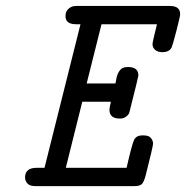

<svg xmlns="http://www.w3.org/2000/svg" viewBox="-20 -631 631 651"><path d="M64.9 -28.8Q64.9 -62 104 -62H130.9L252.9 -548.8H237.8Q202.1 -548.8 202.1 -576.2Q202.1 -582.5 204.1 -589.4Q206.1 -596.2 215.1 -603.5Q224.1 -610.8 238.8 -610.8H556.2Q590.8 -610.8 590.8 -583Q590.8 -575.2 577.9 -525.6Q564.9 -476.1 562 -470.2Q554.2 -454.1 529.8 -454.1Q515.6 -454.1 506.3 -461.7Q497.1 -469.2 497.1 -481.9Q497.1 -487.8 512.2 -548.8H324.2L273.9 -348.1H371.1Q372.1 -349.1 374.5 -364Q377 -378.9 385.5 -391.4Q394 -403.8 413.1 -403.8H414.1Q449.2 -403.8 449.2 -375Q449.2 -371.1 420.9 -258.8Q418.9 -250 417 -245.6Q415 -241.2 407 -235.1Q398.9 -229 387.2 -229H386.2Q351.1 -229 351.1 -258.8Q351.1 -265.6 356 -286.1H258.8V-285.2L203.1 -62H409.2Q427.2 -141.1 434.6 -156.5Q441.9 -171.9 462.9 -171.9H466.8Q484.9 -171.9 491.9 -162.8Q499 -153.8 499 -144Q499 -135.3 474.1 -37.1Q468.3 -15.1 461.7 -7.6Q455.1 0 436 0H99.1Q80.1 0 72.5 -9.5Q64.9 -19 64.9 -28.8Z"/></svg>

Font: CMU Typewriter Text
Style: Italic
Weight: 500
Italic angle: -14.04°
Version: Version 0.7.0